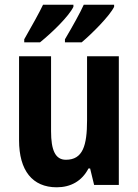

<svg xmlns="http://www.w3.org/2000/svg" viewBox="-20 -786 588 816"><path d="M465 -757V-766H336C322 -734 288 -673 256 -619V-606H327C371 -643 446 -718 465 -757ZM292 -757V-766H163C148 -734 115 -675 83 -619V-606H150C202 -648 272 -716 292 -757ZM485 -547H350V-275C350 -167 332 -107 260 -107C215 -107 197 -148 197 -228V-547H61V-190C61 -61 118 10 221 10C280 10 328 -16 356 -70H363L380 0H485Z"/></svg>

Font: Noto Sans Armenian Condensed
Style: Regular
Weight: 400
Width: 3
Designer: Monotype Design Team
Foundry: Monotype Imaging Inc.
Version: Version 2.008